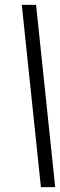

<svg xmlns="http://www.w3.org/2000/svg" viewBox="-20 -773 248 793"><path d="M70 -753H129L208 0H149Z"/></svg>

Font: Libre Bodoni
Style: Italic
Weight: 400
Italic angle: -13°
Designer: Pablo Impallari, Rodrigo Fuenzalida
Foundry: Pablo Impallari, Rodrigo Fuenzalida
Version: Version 1.001